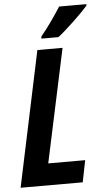

<svg xmlns="http://www.w3.org/2000/svg" viewBox="-61 -971 558 1010"><g transform="rotate(-5 217.5 -466.0)"><path d="M6 0 157 -714H290L162 -115H357L334 0ZM184 -783Q213 -818 240.5 -857Q268 -896 291 -932H435L434 -924Q423 -911 402.5 -890Q382 -869 357.5 -846Q333 -823 310.5 -803Q288 -783 273 -772H183Z"/></g></svg>

Font: Noto Sans Condensed
Style: Bold Italic
Weight: 700
Width: 3
Italic angle: -12°
Designer: Monotype Design Team
Foundry: Monotype Imaging Inc.
Version: Version 2.013; ttfautohint (v1.8.4.7-5d5b)